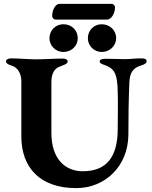

<svg xmlns="http://www.w3.org/2000/svg" viewBox="-20 -956 785 990"><path d="M268 -855H532C553 -855 573 -885 573 -918C573 -927 566 -936 555 -936H286C267 -936 249 -907 249 -873C249 -864 257 -855 268 -855ZM307 -688C349 -688 381 -720 381 -759C381 -800 349 -831 307 -831C267 -831 235 -800 235 -759C235 -720 267 -688 307 -688ZM504 -688C546 -688 579 -720 579 -759C579 -800 546 -831 504 -831C465 -831 433 -800 433 -759C433 -720 465 -688 504 -688ZM373 14C522 14 641 -99 642 -262C642 -350 643 -430 647 -531C649 -579 664 -606 709 -619C727 -624 736 -631 736 -640C736 -652 725 -655 710 -655C672 -655 657 -651 620 -651C589 -651 572 -653 524 -653C506 -653 494 -649 494 -639C494 -626 519 -622 534 -615C572 -596 585 -572 587 -483C589 -422 587 -344 587 -292C587 -145 528 -73 407 -73C318 -73 245 -134 245 -271V-533C245 -578 262 -601 282 -610C304 -620 329 -625 329 -639C329 -649 318 -654 302 -654C264 -654 205 -650 167 -650C128 -650 79 -655 37 -655C22 -655 11 -649 11 -640C11 -631 19 -624 39 -618C72 -609 90 -575 90 -538V-253C90 -93 185 14 373 14Z"/></svg>

Font: EB Garamond
Style: Bold
Weight: 700
Designer: Georg Duffner and Octavio Pardo
Foundry: Georg Duffner
Version: Version 1.000;PS 001.000;hotconv 1.0.88;makeotf.lib2.5.64775